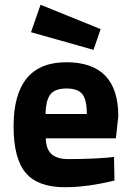

<svg xmlns="http://www.w3.org/2000/svg" viewBox="-20 -773 550 805"><path d="M172 -193Q173 -147 196.5 -126.5Q220 -106 264 -106Q357 -106 430 -112L458 -115L460 -16Q345 12 252 12Q139 12 88 -48Q37 -108 37 -243Q37 -512 258 -512Q476 -512 476 -286L466 -193ZM344 -295Q344 -355 325 -378.5Q306 -402 258.5 -402Q211 -402 191.5 -377.5Q172 -353 171 -295ZM150 -753 402 -651 372 -564 110 -638Z"/></svg>

Font: Titillium Web[RUS by Daymarius]
Style: Bold
Weight: 700
Designer: Cyrillization by Daymarius
Foundry: Cyrillization by Daymarius
Version: Version 1.002 September 11, 2018